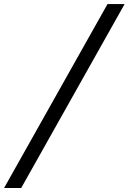

<svg xmlns="http://www.w3.org/2000/svg" viewBox="-84 -795 631 942"><path d="M-64 127.4 443.4 -774.9H527.3L20 127.4Z"/></svg>

Font: Schibsted Grotesk
Style: Italic
Weight: 400
Italic angle: -12°
Designer: Bakken & Baeck AS, Henrik Kongsvoll
Foundry: Schibsted ASA
Version: Version 1.100; ttfautohint (v1.8.4.7-5d5b);gftools[0.9.25]